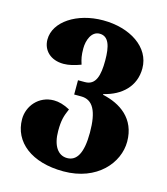

<svg xmlns="http://www.w3.org/2000/svg" viewBox="-118 -641 861 987"><g transform="rotate(15 313.0 -147.5)"><path d="M311 254C491 254 589 134 589 22C589 -101 501 -159 407 -179V-183C501 -205 567 -267 567 -362C567 -475 452 -549 309 -549C170 -549 57 -475 57 -380C57 -324 98 -280 169 -280C197 -280 228 -288 260 -300C251 -329 247 -345 247 -384C247 -425 265 -478 309 -478C358 -478 372 -427 372 -352C372 -273 358 -218 300 -218H263V-142H300C363 -142 392 -88 392 27C392 136 363 183 312 183C262 183 232 136 232 60C232 2 240 -22 257 -61C226 -78 197 -86 171 -86C90 -86 37 -20 37 49C37 171 142 254 311 254Z"/></g></svg>

Font: Noto Serif Georgian Black
Style: Regular
Weight: 900
Designer: Monotype Design Team, Akaki Razmadze
Foundry: Google LLC
Version: Version 2.003